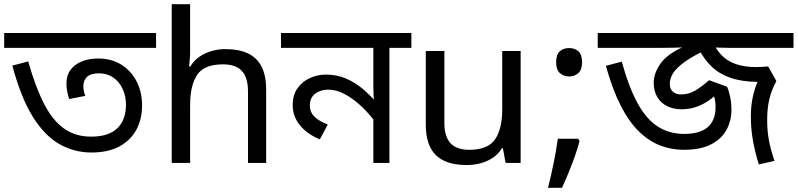

<svg xmlns="http://www.w3.org/2000/svg" viewBox="-30 -780 3818 919"><path d="M407 -50Q325 -50 254 -90.5Q183 -131 126.5 -222Q70 -313 29 -466L105 -486Q140 -362 181.5 -282Q223 -202 277.5 -164Q332 -126 405 -126Q452 -126 484 -137.5Q516 -149 535.5 -170Q555 -191 564 -218.5Q573 -246 573 -278Q573 -320 557 -354.5Q541 -389 512 -409Q483 -429 444 -429Q404 -429 386.5 -412Q369 -395 369 -367Q369 -357 371 -346Q373 -335 378 -321L301 -306Q295 -325 291.5 -343Q288 -361 288 -380Q288 -419 307.5 -445.5Q327 -472 361.5 -486Q396 -500 440 -500Q502 -500 549 -471.5Q596 -443 623 -392Q650 -341 650 -274Q650 -211 623.5 -160.5Q597 -110 543 -80Q489 -50 407 -50ZM717 -622V-551H-10V-622Z M880 -537Q880 -518 878.5 -498Q877 -478 875 -462H881Q898 -490 924 -508Q950 -526 982 -535.5Q1014 -545 1048 -545Q1113 -545 1156.5 -524.5Q1200 -504 1222 -461Q1244 -418 1244 -349V0H1157V-343Q1157 -408 1128 -440Q1099 -472 1037 -472Q947 -472 913.5 -421.5Q880 -371 880 -277V0H792V-760H880Z M1939 -622V-551H1834V0H1757V-243L1773 -187Q1740 -233 1701 -270Q1662 -307 1621 -329Q1580 -351 1541 -351Q1504 -351 1478.5 -331.5Q1453 -312 1453 -274Q1453 -244 1474 -222.5Q1495 -201 1539 -184L1501 -113Q1440 -138 1405.5 -180.5Q1371 -223 1371 -277Q1371 -326 1394.5 -358.5Q1418 -391 1454.5 -407Q1491 -423 1529 -423Q1581 -423 1624 -405Q1667 -387 1704.5 -356Q1742 -325 1776 -284L1762 -280Q1759 -303 1758 -325.5Q1757 -348 1757 -371V-551H1315V-622Z M2462 -536V0H2390L2377 -71H2373Q2356 -43 2329 -25Q2302 -7 2270 1.5Q2238 10 2203 10Q2139 10 2095.5 -10.5Q2052 -31 2030 -74Q2008 -117 2008 -185V-536H2097V-191Q2097 -127 2126 -95Q2155 -63 2216 -63Q2305 -63 2339.5 -113Q2374 -163 2374 -257V-536Z M2737 -116 2744 -105Q2735 -70 2721.5 -32Q2708 6 2692.5 44Q2677 82 2660 119H2593Q2608 60 2620.5 -2Q2633 -64 2640 -116ZM2694 -414Q2668 -414 2650 -430Q2632 -446 2632 -482Q2632 -520 2650 -535Q2668 -550 2694 -550Q2720 -550 2738 -535Q2756 -520 2756 -482Q2756 -446 2738 -430Q2720 -414 2694 -414Z M3242 -63Q3183 -63 3129 -84Q3075 -105 3027.5 -151.5Q2980 -198 2940.5 -275.5Q2901 -353 2870 -465L2946 -485Q2980 -362 3022 -285.5Q3064 -209 3119 -174Q3174 -139 3245 -139Q3319 -139 3357 -171Q3395 -203 3395 -268Q3395 -299 3387 -321Q3379 -343 3371 -358H3431Q3403 -329 3372.5 -306Q3342 -283 3307.5 -270Q3273 -257 3232 -257Q3193 -257 3163 -272Q3133 -287 3116 -315.5Q3099 -344 3099 -384Q3099 -428 3130 -473.5Q3161 -519 3235 -553Q3215 -552 3189.5 -551.5Q3164 -551 3139 -551H2831V-622H3768V-551H3455Q3431 -551 3412 -552Q3393 -553 3376 -554Q3292 -516 3249 -485Q3206 -454 3191 -428.5Q3176 -403 3176 -380Q3176 -352 3192 -340Q3208 -328 3228 -328Q3266 -328 3296 -345.5Q3326 -363 3364 -396L3450 -365Q3459 -345 3465 -315.5Q3471 -286 3471 -254Q3471 -204 3448.5 -160.5Q3426 -117 3375.5 -90Q3325 -63 3242 -63ZM3642 -205Q3642 -156 3650 -111Q3658 -66 3677 -10L3602 7Q3584 -51 3574 -106.5Q3564 -162 3564 -222Q3564 -275 3573.5 -317Q3583 -359 3596 -388Q3520 -389 3466.5 -407.5Q3413 -426 3377 -460.5Q3341 -495 3316 -543L3392 -559Q3408 -530 3432.5 -507.5Q3457 -485 3496 -472Q3535 -459 3592 -459Q3606 -459 3619 -460Q3632 -461 3647 -462L3686 -392Q3662 -347 3652 -304Q3642 -261 3642 -205Z"/></svg>

Font: hexlbangla05
Style: Book
Weight: 400
Designer: Jelle Bosma - Monotype Design Team
Foundry: Monotype Imaging Inc.
Version: Version 2.003